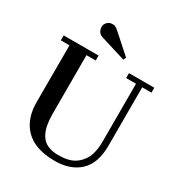

<svg xmlns="http://www.w3.org/2000/svg" viewBox="-224 -1125 1198 1284"><g transform="rotate(30 375.5 -483.0)"><path d="M89.4 -709H22.5V-747.1H292V-709H220.7V-256.3Q220.7 -79.1 320.3 -46.4Q353.5 -35.6 385 -35.6Q416.5 -35.6 439.7 -38.6Q462.9 -41.5 485.8 -49.8Q537.1 -69.3 570.1 -120.1Q603 -170.9 603 -265.1V-709H526.9V-747.1H722.2V-709H650.9V-258.3Q650.9 -123 580.6 -56.6Q510.3 9.8 389.6 9.8Q162.6 9.8 104.5 -162.1Q88.9 -208 88.9 -272.9ZM253.9 -866.2Q222.2 -877 215.6 -906.5Q209 -936 223.4 -954.1Q237.8 -972.2 257.3 -975.1Q276.9 -978 288.6 -972.9Q300.3 -967.8 313 -956.5L459 -826.2L448.7 -806.2Z"/></g></svg>

Font: Cantata One
Style: Regular
Weight: 400
Designer: Joana Maria Correia da Silva
Foundry: Joana Maria Correia da Silva
Version: Version 1.002